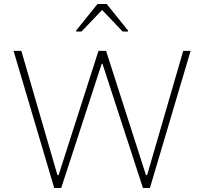

<svg xmlns="http://www.w3.org/2000/svg" viewBox="-20 -943 1024 963"><path d="M252 0 48 -688H87L268 -65H274L474 -688H512L712 -65H718L899 -688H936L732 0H697L494 -623H490L287 0ZM362 -785V-790L469 -923H515L622 -790V-785H595L492 -893L389 -785Z"/></svg>

Font: Saira Thin Thin
Style: Regular
Weight: 250
Version: Version 1.101